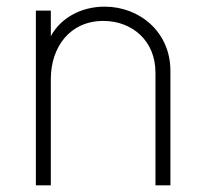

<svg xmlns="http://www.w3.org/2000/svg" viewBox="-20 -558 610 578"><path d="M88 0H133V-320C133 -417 191 -495 291 -495C378 -495 448 -435 448 -340V0H493V-345C493 -461 401 -538 295 -538C223 -538 162 -503 133 -449V-526H88Z"/></svg>

Font: Mluvka ExtraLight
Style: Regular
Weight: 200
Designer: Modified by Jiří Krblich, Original typeface by Gumpita Rahayu
Foundry: Gumpita Rahayu & Jiří Krblich
Version: Version 2.000;Glyphs 3.1.1 (3134)